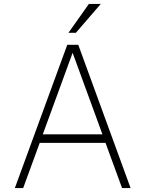

<svg xmlns="http://www.w3.org/2000/svg" viewBox="-20 -949 734 969"><path d="M55 0 319.5 -723H375L639 0H596L512.5 -228H180.5L97 0ZM196 -271H497L346.5 -682.5ZM428.5 -929H488.5L363 -783.5H325.5Z"/></svg>

Font: Public Sans Thin
Style: Regular
Weight: 100
Designer: The Public Sans project authors (U.S. Web Design System). Libre Franklin designed by Pablo Impallari and Rodrigo Fuenzal
Version: Version 1.008